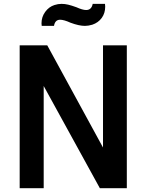

<svg xmlns="http://www.w3.org/2000/svg" viewBox="-20 -988 769 1008"><path d="M520.8 -750H645.8V0H504.2L209.4 -536.5V0H83.3V-750H228.1L520.8 -213.5ZM531.2 -967.7Q532.3 -962.5 532.3 -953.1Q532.3 -918.8 514.1 -893.8Q495.8 -868.8 464.6 -858.3Q443.8 -852.1 426 -852.1Q394.8 -852.1 350 -868.8Q315.6 -884.4 295.8 -884.4Q268.8 -884.4 263.5 -852.1H199Q197.9 -856.3 197.9 -865.6Q197.9 -899 217.2 -925.5Q236.5 -952.1 265.6 -961.5Q284.4 -967.7 303.1 -967.7Q320.8 -967.7 338 -963.5Q355.2 -959.4 381.2 -950Q413.5 -935.4 432.3 -935.4Q460.4 -935.4 466.7 -967.7Z"/></svg>

Font: Vladivostok Bold
Style: Regular
Weight: 700
Width: 4
Designer: Michael Sharanda
Foundry: Michael Sharanda
Version: Version 1.005